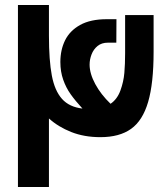

<svg xmlns="http://www.w3.org/2000/svg" viewBox="-20 -745 640 765"><path d="M51.5 -725H175V-603.5Q175 -504.5 186.5 -444Q198 -383.5 227 -351Q256 -318.5 308.5 -312.5Q280 -343.5 261.5 -369.5Q243 -395.5 231.8 -427.5Q220.5 -459.5 220.5 -498Q220.5 -546 239.2 -584.2Q258 -622.5 299.2 -645.5Q340.5 -668.5 405.5 -668.5H444L443.5 -575H410Q385 -575 368.8 -561.8Q352.5 -548.5 344.8 -528.2Q337 -508 337 -487.5Q337 -452 359.5 -410.2Q382 -368.5 420.5 -331.5Q447 -349.5 459.8 -384.5Q472.5 -419.5 475.5 -454.8Q478.5 -490 478.5 -533V-685H592V-538.5Q592 -413 570.2 -338.8Q548.5 -264.5 502.2 -231.5Q456 -198.5 380 -198.5Q315.5 -198.5 263.8 -219Q212 -239.5 175 -273V0H51.5Z"/></svg>

Font: JuliaMono Black
Style: Italic
Weight: 900
Italic angle: -9°
Monospace: yes
Designer: cormullion
Foundry: corm
Version: Version 0.057; ttfautohint (v1.8.4)